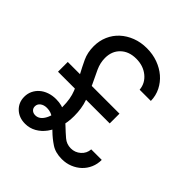

<svg xmlns="http://www.w3.org/2000/svg" viewBox="-195 -845 990 990"><g transform="rotate(45 300.0 -350.0)"><path d="M73 -300H450V-371.2H73ZM477.2 -138Q475.2 -107.4 452.3 -87.2Q429.4 -67 399.2 -67Q368.2 -67 345.1 -86.7Q322 -106.4 297.2 -130.2Q272.4 -154 241.8 -173.7Q211.2 -193.4 165.8 -193.4Q139.2 -193.4 116 -185.3Q92.8 -177.2 76.3 -162.8Q59.8 -148.4 50.4 -128.8Q41 -109.2 41 -86.2Q41 -44.2 69.5 -17.1Q98 10 142.8 10Q175.2 10 202.9 -5.6Q230.6 -21.2 250.7 -48.6Q270.8 -76 282.3 -114.3Q293.8 -152.6 293.8 -197.4Q293.8 -253.2 278.2 -297.4Q262.6 -341.6 243.9 -379.6Q225.2 -417.6 209.6 -451.9Q194 -486.2 194 -521.6Q194 -571.8 226.1 -602.4Q258.2 -633 311 -633Q362 -633 397.2 -604.6Q432.4 -576.2 436.2 -532H518Q517.4 -570 501 -602.7Q484.6 -635.4 456.9 -659.1Q429.2 -682.8 392 -696.4Q354.8 -710 311.4 -710Q267.8 -710 230.9 -695.8Q194 -681.6 166.9 -656.7Q139.8 -631.8 124.9 -597.5Q110 -563.2 110 -523Q110 -477.2 126.9 -441.1Q143.8 -405 163.8 -368Q183.8 -331 200.7 -289Q217.6 -247 217.6 -189.8Q217.6 -130 198.5 -94Q179.4 -58 148.8 -58Q133.6 -58 124.1 -66.7Q114.6 -75.4 114.6 -89.4Q114.6 -106.4 128.7 -117.2Q142.8 -128 165.2 -128Q197.2 -128 221.3 -107.2Q245.4 -86.4 270.7 -61.5Q296 -36.6 327.3 -15.8Q358.6 5 405.2 5Q436.8 5 464 -6.1Q491.2 -17.2 511.2 -36.2Q531.2 -55.2 542.6 -81.3Q554 -107.4 554 -138Z"/></g></svg>

Font: CommitMonoV142 ExtLt
Style: Regular
Weight: 200
Monospace: yes
Designer: Eigil Nikolajsen
Foundry: Eigil Nikolajsen
Version: Version 1.142